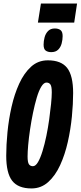

<svg xmlns="http://www.w3.org/2000/svg" viewBox="-20 -1049 453 1079"><path d="M157 10Q82 10 48.5 -33Q15 -76 15 -174Q15 -234 22 -306Q29 -378 45 -449Q61 -520 88 -579Q115 -638 154.5 -674Q194 -710 249 -710Q324 -710 357.5 -667Q391 -624 391 -526Q391 -466 384 -394Q377 -322 361 -251Q345 -180 318 -121Q291 -62 251 -26Q211 10 157 10ZM165 -115Q180 -115 193.5 -138Q207 -161 219 -200Q231 -239 240.5 -285Q250 -331 256.5 -378Q263 -425 267 -465Q271 -505 271 -530Q271 -563 263.5 -574Q256 -585 241 -585Q226 -585 212 -562Q198 -539 186.5 -500Q175 -461 165.5 -415Q156 -369 149 -322Q142 -275 138.5 -235Q135 -195 135 -170Q135 -137 142.5 -126Q150 -115 165 -115ZM268 -756Q249 -756 237 -764.5Q225 -773 225 -798Q225 -818 230.5 -839Q236 -860 250 -874.5Q264 -889 288 -889Q308 -889 320 -880Q332 -871 332 -846Q332 -826 326.5 -805Q321 -784 307 -770Q293 -756 268 -756ZM193 -922 210 -1029H413L397 -922Z"/></svg>

Font: Georama ExtraCondensed
Style: Bold Italic
Weight: 700
Width: 2
Italic angle: -9°
Designer: Jean-Baptiste Levee
Foundry: Production Type
Version: Version 1.000